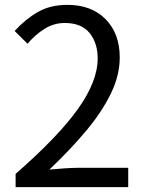

<svg xmlns="http://www.w3.org/2000/svg" viewBox="-20 -766 595 786"><path d="M43.9 0V-54.2Q216.3 -204.6 298.1 -318.6Q379.9 -432.6 379.9 -526.9Q379.9 -589.8 346.7 -630.9Q313.5 -671.9 245.1 -671.9Q200.2 -671.9 161.9 -647.7Q123.5 -623.5 92.8 -586.9L40 -639.2Q84.5 -688 135.3 -717Q186 -746.1 255.9 -746.1Q354.5 -746.1 412.4 -687.3Q470.2 -628.4 470.2 -530.8Q470.2 -457.5 433.8 -382.8Q397.5 -308.1 332.8 -230.7Q268.1 -153.3 182.1 -71.8Q210.4 -74.2 242.4 -76.7Q274.4 -79.1 301.8 -79.1H504.9V0Z"/></svg>

Font: Source Han Sans CN
Style: Regular
Weight: 400
Designer: Ryoko NISHIZUKA  (kana, bopomofo & ideographs); Paul D. Hunt (Latin, Greek & Cyrillic); Sandoll Communications , Soo-you
Foundry: Adobe
Version: Version 2.004;hotconv 1.0.118;makeotfexe 2.5.65603